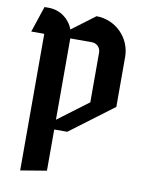

<svg xmlns="http://www.w3.org/2000/svg" viewBox="-84 -581 669 872"><g transform="rotate(10 250.0 -145.0)"><path d="M190 -25V-400H290C312.1 -400 330 -382.1 330 -360V-130ZM450 -130V-360C450 -448.3 378.3 -520 290 -520L183.2 -439.9C166.7 -486.5 122.3 -520 70 -520H50L10 -400H70V230L190 210V20H250Z"/></g></svg>

Font: Abibas
Style: Medium
Weight: 500
Version: Version 0.3